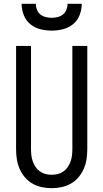

<svg xmlns="http://www.w3.org/2000/svg" viewBox="-20 -975 540 1003"><path d="M250 8Q224 8 198 2.5Q172 -3 149.5 -16Q127 -29 110 -49Q93 -69 82.5 -93Q72 -117 68 -143Q64 -169 64 -195V-735H142V-195Q142 -179 144 -162.5Q146 -146 151.5 -131Q157 -116 166 -102.5Q175 -89 188.5 -79.5Q202 -70 218 -66Q234 -62 250 -62Q266 -62 282 -66Q298 -70 311.5 -79.5Q325 -89 334 -102.5Q343 -116 348.5 -131Q354 -146 356 -162.5Q358 -179 358 -195V-735H436V-195Q436 -169 432 -143Q428 -117 417.5 -93Q407 -69 390 -49Q373 -29 350.5 -16Q328 -3 302 2.5Q276 8 250 8ZM250 -815Q220 -815 190.5 -822.5Q161 -830 138 -849Q115 -868 104 -896.5Q93 -925 93 -955H167Q167 -939 173 -924Q179 -909 191 -899.5Q203 -890 218.5 -886Q234 -882 250 -882Q266 -882 281.5 -886Q297 -890 309 -899.5Q321 -909 327 -924Q333 -939 333 -955H407Q407 -925 396 -896.5Q385 -868 362 -849Q339 -830 309.5 -822.5Q280 -815 250 -815Z"/></svg>

Font: Iosevka SS18
Style: Regular
Weight: 400
Monospace: yes
Designer: Belleve Invis
Foundry: Belleve Invis
Version: Version 25.1.1; ttfautohint (v1.8.4)